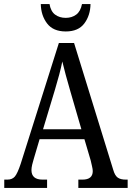

<svg xmlns="http://www.w3.org/2000/svg" viewBox="-20 -926 649 946"><path d="M1 0V-41H16Q40 -41 53 -56Q66 -71 82 -119L270 -714H345L538 -89Q546 -61 560 -51Q574 -41 600 -41H609V0H366V-41H386Q437 -41 437 -83Q437 -92 433.5 -106.5Q430 -121 427 -135L396 -240H175L146 -142Q142 -130 138.5 -114.5Q135 -99 135 -88Q135 -41 190 -41H212V0ZM192 -289H381L327 -475Q314 -520 304 -556.5Q294 -593 287 -623Q281 -593 272 -559Q263 -525 251 -485ZM304 -771Q242 -771 212 -810.5Q182 -850 181 -906H224Q230 -870 251.5 -854Q273 -838 304 -838Q334 -838 355.5 -854Q377 -870 384 -906H426Q425 -850 395.5 -810.5Q366 -771 304 -771Z"/></svg>

Font: Noto Serif Condensed
Style: Regular
Weight: 400
Width: 3
Designer: Monotype Design Team
Foundry: Monotype Imaging Inc.
Version: Version 2.013; ttfautohint (v1.8.4.7-5d5b)